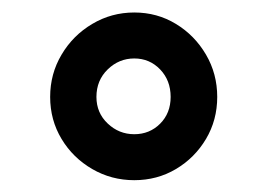

<svg xmlns="http://www.w3.org/2000/svg" viewBox="-20 -741 437 312"><path d="M61.5 -583.5Q61.5 -621.1 80.1 -652.3Q98.6 -683.6 129.9 -702.1Q161.1 -720.7 198.2 -720.7Q235.4 -720.7 265.9 -702.1Q296.4 -683.6 314.7 -652.3Q333 -621.1 333 -583.5Q333 -545.9 314.7 -515.1Q296.4 -484.4 265.9 -466.3Q235.4 -448.2 198.2 -448.2Q161.1 -448.2 129.9 -466.3Q98.6 -484.4 80.1 -515.1Q61.5 -545.9 61.5 -583.5ZM136.7 -583.5Q136.7 -557.6 155 -540.3Q173.3 -522.9 198.2 -522.9Q223.1 -522.9 240.2 -540Q257.3 -557.1 257.3 -583.5Q257.3 -610.4 240.2 -628.2Q223.1 -646 198.2 -646Q173.3 -646 155 -628.2Q136.7 -610.4 136.7 -583.5Z"/></svg>

Font: Roboto Condensed Black
Style: Regular
Weight: 900
Designer: Christian Robertson
Foundry: Google
Version: Version 3.008; 2023